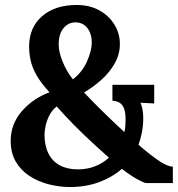

<svg xmlns="http://www.w3.org/2000/svg" viewBox="-20 -736 715 772"><path d="M261 16Q218 16 175.5 5Q133 -6 98.5 -28.5Q64 -51 43.5 -86Q23 -121 23 -170Q23 -237 67.5 -288.5Q112 -340 179 -365Q143 -404 125.5 -436Q108 -468 102.5 -496Q97 -524 97 -551Q98 -627 150 -671.5Q202 -716 288 -716Q341 -716 380 -694Q419 -672 440.5 -636.5Q462 -601 462 -559Q462 -518 441.5 -481.5Q421 -445 388 -415.5Q355 -386 318 -364Q322 -360 346 -335Q370 -310 406 -275Q442 -240 480 -205Q483 -217 484 -229.5Q485 -242 485 -255Q485 -283 479 -299Q473 -315 461.5 -322.5Q450 -330 432 -331V-395H600V-320L545 -323Q550 -311 553 -295.5Q556 -280 556 -262Q556 -233 551 -206Q546 -179 537 -154Q541 -151 544.5 -147.5Q548 -144 552 -141Q591 -108 623 -87Q655 -66 675 -66V0H568Q560 0 532.5 -15Q505 -30 470 -57Q431 -23 378 -3.5Q325 16 261 16ZM293 -55Q331 -55 362.5 -67.5Q394 -80 418 -102Q405 -113 393 -124.5Q381 -136 368 -147Q310 -200 274.5 -236.5Q239 -273 208 -308Q189 -293 178.5 -272Q168 -251 163.5 -230.5Q159 -210 159 -195Q159 -150 175 -118.5Q191 -87 221 -71Q251 -55 293 -55ZM273 -417Q311 -446 330 -489.5Q349 -533 349 -564Q349 -600 331.5 -623Q314 -646 283 -646Q255 -646 235.5 -623Q216 -600 216 -556Q216 -526 232.5 -486.5Q249 -447 273 -417Z"/></svg>

Font: Lora
Style: Weight 700
Weight: 700
Designer: Olga Karpushina, Alexei Vanyashin (Cyrillic)
Foundry: Cyreal
Version: Version 3.001